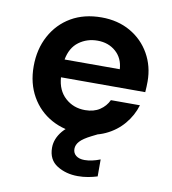

<svg xmlns="http://www.w3.org/2000/svg" viewBox="-80 -578 758 846"><g transform="rotate(10 299.0 -154.5)"><path d="M306 12Q231 12 173 -20Q115 -52 82 -110Q49 -168 49 -244Q49 -321 81.5 -381Q114 -441 171.5 -474.5Q229 -508 307 -508Q380 -508 436 -476Q492 -444 523.5 -388.5Q555 -333 555 -265Q555 -254 554.5 -242Q554 -230 553 -217H176Q180 -159 216.5 -126Q253 -93 305 -93Q344 -93 370.5 -110.5Q397 -128 410 -156H540Q526 -109 493.5 -70.5Q461 -32 413.5 -10Q366 12 306 12ZM307 -404Q260 -404 224 -377.5Q188 -351 178 -297H425Q422 -346 389 -375Q356 -404 307 -404ZM324 199Q271 199 231 174Q191 149 191 95Q191 55 221 19Q251 -17 331 -51L377 -71L406 -11L354 15Q318 33 303.5 49Q289 65 289 83Q289 102 303 113Q317 124 341 124Q373 124 411 109V185Q392 191 370 195Q348 199 324 199Z"/></g></svg>

Font: DeepMind Sans
Style: Bold
Weight: 700
Designer: Jonny Pinhorn / Modifications: Colophon Foundry
Foundry: Colophon Foundry
Version: Version 1.002; ttfautohint (v1.8.2)